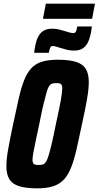

<svg xmlns="http://www.w3.org/2000/svg" viewBox="-20 -1023 540 1051"><path d="M184 8Q121 8 84 -4Q47 -16 31 -42.5Q15 -69 15 -114Q15 -154 25.5 -211Q36 -268 52 -344Q69 -425 82.5 -484Q96 -543 112 -583.5Q128 -624 151 -649Q174 -674 209 -685Q244 -696 296 -696Q360 -696 397 -684Q434 -672 450 -645.5Q466 -619 466 -574Q466 -535 456 -478Q446 -421 429 -344Q413 -267 399.5 -208Q386 -149 370 -108Q354 -67 331 -41.5Q308 -16 272.5 -4Q237 8 184 8ZM192 -120Q205 -120 214 -122.5Q223 -125 230.5 -135.5Q238 -146 245.5 -170Q253 -194 263 -236Q273 -278 286 -344Q305 -430 313 -475Q321 -520 321 -540Q321 -553 317 -559Q313 -565 306 -566.5Q299 -568 288 -568Q275 -568 266 -565.5Q257 -563 249.5 -552.5Q242 -542 235 -518Q228 -494 218 -452Q208 -410 195 -344Q183 -286 174.5 -247.5Q166 -209 162 -185Q158 -161 158 -147Q158 -135 162 -129Q166 -123 174 -121.5Q182 -120 192 -120ZM167 -734Q172 -777 182 -806Q192 -835 212 -850.5Q232 -866 267 -866Q287 -866 305.5 -861Q324 -856 341 -851Q353 -847 363 -844.5Q373 -842 381 -842Q392 -842 396 -850.5Q400 -859 403 -878H483Q478 -836 468 -807Q458 -778 438.5 -762Q419 -746 384 -746Q363 -746 345 -751Q327 -756 310 -761Q297 -764 288 -767.5Q279 -771 269 -771Q259 -771 255 -762Q251 -753 247 -734ZM215 -920 231 -1003H500L484 -920Z"/></svg>

Font: Saira Condensed ExtraBold
Style: Italic
Weight: 800
Width: 3
Italic angle: -12°
Designer: Hector Gatti with collaboration of the Omnibus-Type team
Foundry: Omnibus-Type
Version: Version 1.101